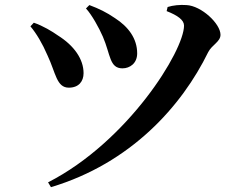

<svg xmlns="http://www.w3.org/2000/svg" viewBox="-20 -732 1040 795"><path d="M336 -697C360 -671 390 -617 406 -580C438 -506 433 -449 487 -449C518 -449 548 -470 548 -511C548 -572 512 -621 456 -657C421 -681 390 -696 350 -711ZM191 43C522 -56 733 -293 842 -516C858 -547 893 -559 893 -588C893 -634 814 -708 752 -711C725 -713 696 -710 674 -703L670 -686C716 -668 742 -649 742 -626C742 -522 510 -146 179 23ZM106 -623C131 -593 155 -553 177 -502C211 -430 214 -369 265 -369C306 -369 326 -395 326 -429C326 -487 287 -543 220 -585C196 -602 158 -625 120 -638Z"/></svg>

Font: Noto Serif SC
Style: Bold
Weight: 700
Designer: Ryoko NISHIZUKA 西塚涼子 (kana & ideographs); Frank Grießhammer (Latin, Greek & Cyrillic); Wenlong ZHANG 张文龙 (bopomofo); San
Foundry: Adobe
Version: Version 2.001;hotconv 1.1.0;makeotfexe 2.6.0